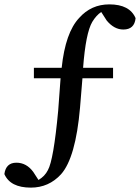

<svg xmlns="http://www.w3.org/2000/svg" viewBox="-39 -746 640 878"><path d="M243 -436Q260 -597 323 -664Q378 -726 461 -726Q554 -726 581 -663Q576 -611 525 -611Q483 -611 449 -652L424 -691Q402 -677 383 -646Q353 -595 341 -436H478V-388H338L327 -254Q307 -24 240 51Q184 112 102 112Q8 112 -19 50Q-12 -2 36 -2Q82 -2 113 40L137 77Q166 60 180 32Q206 -14 227 -239L238 -388H116V-436Z"/></svg>

Font: `n[OS CN SemiBold
Style: <[WOS[P|ûg*[NI>           
Weight: 600
Designer: Ryoko NISHIZUKA ¬âXZm¬º[P (kana & ideographs); Frank Grie√ühammer (Latin, Greek & Cyrillic); Wenlong ZHANG _ e¬á¬ü¬ô (b
Foundry: Adobe Systems Incorporated
Version: Version 1.00 April 7, 2017, initial release